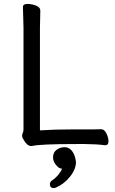

<svg xmlns="http://www.w3.org/2000/svg" viewBox="-20 -731 587 981"><path d="M254.9 230Q234.9 230 234.9 210Q234.9 200.2 243.2 192.9Q262.2 180.7 277.8 162.1Q293 143.1 296.9 130.9Q294.9 130.9 290 129.9Q280.3 127 274.9 121.1Q251 99.1 251 73.5Q251 47.9 269 34.4Q287.1 21 310.1 21Q333 21 348.4 41Q363.8 61 368.2 96.2Q368.2 133.3 338.1 171.1Q308.1 209 266.1 227.1Q259.8 230 254.9 230ZM184.1 -64.9Q255.9 -69.8 345.2 -69.8H458Q481.9 -69.8 495.1 -70.8H496.1Q513.2 -70.8 523.7 -49.3Q534.2 -27.8 534.2 -8.3Q534.2 11.2 517.1 11.2H516.1Q477.1 5.4 413.1 4.9H372.1Q181.2 4.9 143.1 15.1H139.2Q119.1 15.1 101.1 -16.1Q93.3 -28.3 93 -36.6Q92.8 -44.9 96.4 -52Q100.1 -59.1 100.1 -69.8V-588.9L97.2 -694.8Q97.2 -710.9 119.6 -710.9Q142.1 -710.9 164.1 -702.4Q186 -693.8 186 -676.8L184.1 -587.9Z"/></svg>

Font: LXGW WenKai Screen R
Style: Regular
Weight: 400
Designer: Fontworks Inc.
Version: Version 1.235;May 31, 2022